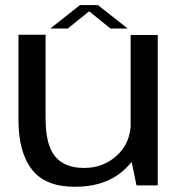

<svg xmlns="http://www.w3.org/2000/svg" viewBox="-20 -728 716 754"><path d="M516 0H599.5V-590.5H493V-112ZM159 -591.5H52.5V-258Q52.5 -130.5 105.2 -62.5Q158 5.5 273.5 5.5Q399 5.5 472.5 -65.5Q546 -136.5 546 -212L493.5 -246.5Q493.5 -168 440 -118.2Q386.5 -68.5 310 -68.5Q234.5 -68.5 196.8 -113.2Q159 -158 159 -263ZM177.5 -616H246L330 -683.5L414 -616H481.5L364.5 -708H294Z"/></svg>

Font: Anybody SemiExpanded
Style: Regular
Weight: 400
Width: 6
Designer: Tyler Finck
Foundry: Etcetera Type Company
Version: Version 1.113;gftools[0.9.25]